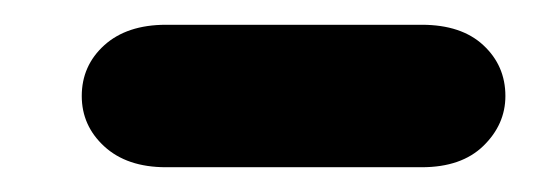

<svg xmlns="http://www.w3.org/2000/svg" viewBox="-20 -733 432 155"><path d="M114 -598Q82.5 -598 64.2 -614.8Q46 -631.5 46 -655.5Q46 -680 64.2 -696.5Q82.5 -713 114 -713H320.5Q352.5 -713 370.2 -696.5Q388 -680 388 -655.5Q388 -632.5 370.2 -615.2Q352.5 -598 320.5 -598Z"/></svg>

Font: Edu AU VIC WA NT Pre SemiBold
Style: Regular
Weight: 600
Designer: Tina and Corey Anderson, Eben Sorkin, Mirko Velimirovic
Foundry: Google for Education
Version: Version 1.001